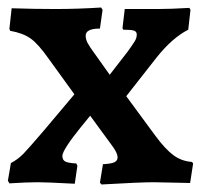

<svg xmlns="http://www.w3.org/2000/svg" viewBox="-20 -485 536 511"><path d="M246 1 254 -48Q275 -49 284 -53Q293 -57 293 -66Q293 -77 280 -95L220 -177Q215 -171 193.5 -144.5Q172 -118 159 -98Q146 -78 146 -70Q146 -59 154 -55Q162 -51 183 -50L186 -44L179 4Q104 0 81 0Q51 0 5 3L1 -4L9 -51Q28 -61 42.5 -76Q57 -91 98 -139L178 -234L110 -328Q82 -368 61.5 -382.5Q41 -397 7 -403L5 -408L11 -463Q73 -461 127 -461Q186 -461 249 -465L253 -459L246 -409Q208 -409 208 -390Q208 -380 213.5 -370Q219 -360 230 -345L272 -286L320 -348Q333 -366 338.5 -375Q344 -384 344 -393Q344 -401 336.5 -403.5Q329 -406 308 -406L306 -410L312 -461H400Q434 -461 484 -464L487 -459L481 -406Q438 -384 396 -331L316 -229L394 -123Q420 -88 441.5 -72Q463 -56 491 -54L494 -50L486 2L389 0Q353 0 250 6Z"/></svg>

Font: Alegreya
Style: Bold
Weight: 700
Designer: Juan Pablo del Peral
Foundry: Huerta Tipografica
Version: Version 2.008; ttfautohint (v1.8)